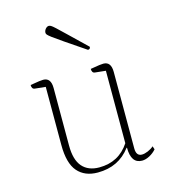

<svg xmlns="http://www.w3.org/2000/svg" viewBox="-103 -748 744 842"><g transform="rotate(-15 269.0 -326.5)"><path d="M238 12Q179 12 146.5 -25.5Q114 -63 114 -146V-410L66 -415Q52 -416 52 -435Q81 -440 92.5 -441.5Q104 -443 111 -443Q146 -443 146 -396V-135Q146 -70 173 -39Q200 -8 250 -8Q339 -8 387 -81V-410L339 -415Q325 -416 325 -435Q354 -440 365.5 -441.5Q377 -443 384 -443Q419 -443 419 -396V-49Q419 -14 445 -14Q457 -14 472.5 -20.5Q488 -27 499 -37L504 -22Q491 -7 473 2.5Q455 12 439 12Q389 12 389 -60H387Q333 12 238 12ZM335 -519Q276 -559 243 -581.5Q210 -604 195.5 -615Q181 -626 177.5 -630.5Q174 -635 174 -639Q174 -649 181 -657Q188 -665 196 -665Q200 -665 205.5 -662Q211 -659 224.5 -646.5Q238 -634 266.5 -606.5Q295 -579 346 -530Q346 -519 335 -519Z"/></g></svg>

Font: Petrona Thin
Style: Regular
Weight: 100
Designer: Ringo R. Seeber
Foundry: Ringo R. Seeber
Version: Version 2.001; ttfautohint (v1.8.3)